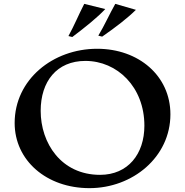

<svg xmlns="http://www.w3.org/2000/svg" viewBox="-20 -965 960 996"><path d="M444 11C668 11 864 -150 864 -372C864 -572 699 -712 484 -712C254 -712 56 -552 56 -327C56 -133 221 11 444 11ZM499 -58C297 -58 191 -223 191 -390C191 -542 274 -649 423 -649C588 -649 729 -514 729 -313C729 -166 644 -58 499 -58ZM335 -778 355 -773C425 -826 486 -875 526 -918L417 -945C389 -891 365 -832 335 -778ZM490 -780 510 -775C582 -825 644 -873 685 -914L578 -945C548 -892 522 -833 490 -780Z"/></svg>

Font: Coconat Demi
Style: Regular
Weight: 400
Designer: Sara Lavazza
Foundry: Collletttivo
Version: Version 1.000;Glyphs 3.2 (3217)